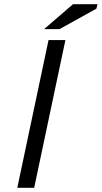

<svg xmlns="http://www.w3.org/2000/svg" viewBox="-20 -890 482 910"><path d="M210 -700H290L142 0H62ZM326 -870H442L437 -849L262 -752H189Z"/></svg>

Font: PT Sans
Style: Italic
Weight: 400
Italic angle: -12°
Designer: A.Korolkova, O.Umpeleva, V.Yefimov
Foundry: ParaType Ltd
Version: Version 2.003W OFL